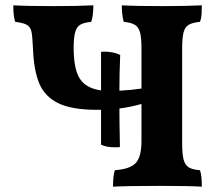

<svg xmlns="http://www.w3.org/2000/svg" viewBox="-20 -699 821 722"><path d="M732 -59Q739 -39 739 3Q697 0 583 0Q458 0 405 3Q405 -39 412 -59Q469 -63 490.5 -86Q512 -109 512 -169V-308Q469 -296 429 -291Q429 -242 431 -146Q425 -145 413 -145Q380 -145 360 -155V-286H345Q250 -286 199 -311Q148 -336 127.5 -385.5Q107 -435 104 -517Q102 -561 98.5 -579Q95 -597 82 -605Q69 -613 37 -617Q30 -639 30 -679Q82 -676 183 -676Q271 -676 331 -679Q331 -639 323 -617Q296 -614 282.5 -606.5Q269 -599 263 -579Q257 -559 257 -519Q257 -440 280 -403.5Q303 -367 360 -359V-504Q379 -506 399.5 -502.5Q420 -499 432 -492Q429 -425 429 -358Q472 -360 512 -366V-517Q512 -558 506.5 -577.5Q501 -597 487.5 -605.5Q474 -614 445 -617Q438 -645 438 -679Q491 -676 591 -676Q679 -676 739 -679Q739 -662 738 -646Q737 -630 732 -617Q704 -614 690 -606Q676 -598 670.5 -578Q665 -558 665 -517V-160Q665 -119 670.5 -98.5Q676 -78 690 -69.5Q704 -61 732 -59Z"/></svg>

Font: Vollkorn SC
Style: Bold
Weight: 700
Designer: Friedrich Althausen
Foundry: Friedrich Althausen
Version: Version 4.015